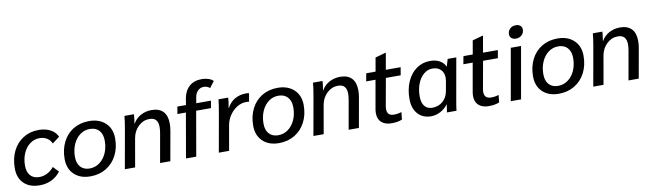

<svg xmlns="http://www.w3.org/2000/svg" viewBox="-40 -1266 6198 1825"><g transform="rotate(-10 3059.0 -353.5)"><path d="M26 -189Q26 -284 62 -356.5Q98 -429 162.5 -469.5Q227 -510 311 -510Q377 -510 425 -484.5Q473 -459 493 -413L423 -360Q409 -394 378 -413Q347 -432 307 -432Q256 -432 214.5 -401.5Q173 -371 149.5 -317.5Q126 -264 126 -198Q126 -136 156.5 -102Q187 -68 243 -68Q283 -68 320 -87Q357 -106 384 -140L435 -87Q359 10 232 10Q136 10 81 -43.5Q26 -97 26 -189Z M508 -195Q508 -287 544.5 -359Q581 -431 647 -470.5Q713 -510 799 -510Q897 -510 956 -454.5Q1015 -399 1015 -305Q1015 -213 978 -141.5Q941 -70 874.5 -30Q808 10 722 10Q624 10 566 -45.5Q508 -101 508 -195ZM914 -301Q914 -364 882 -399.5Q850 -435 792 -435Q740 -435 698 -404Q656 -373 632 -319Q608 -265 608 -198Q608 -135 640 -100Q672 -65 728 -65Q781 -65 823.5 -96Q866 -127 890 -180.5Q914 -234 914 -301Z M1121 -372Q1128 -413 1133 -447Q1138 -481 1139 -500H1231Q1228 -455 1220 -412H1223Q1249 -458 1296.5 -484Q1344 -510 1402 -510Q1475 -510 1513 -470Q1551 -430 1551 -353Q1551 -318 1544 -282L1494 0H1395L1445 -283Q1450 -316 1450 -337Q1450 -384 1429.5 -407Q1409 -430 1367 -430Q1307 -430 1260.5 -386Q1214 -342 1202 -274L1154 0H1055Z M1720 -430H1638L1650 -500H1733L1743 -562Q1756 -635 1802 -676Q1848 -717 1923 -717Q1957 -717 1988 -706.5Q2019 -696 2033 -679L1987 -619Q1977 -629 1961.5 -635Q1946 -641 1929 -641Q1896 -641 1872.5 -618.5Q1849 -596 1842 -557L1832 -500H1974L1962 -430H1819L1744 0H1645Z M2029 -378Q2044 -465 2047 -500H2140Q2139 -463 2129 -412L2127 -402H2130Q2158 -455 2205.5 -482.5Q2253 -510 2315 -510Q2331 -510 2343 -507L2329 -427Q2322 -429 2299 -429Q2255 -429 2213 -403.5Q2171 -378 2141.5 -334.5Q2112 -291 2103 -239L2061 0H1962Z M2328 -195Q2328 -287 2364.5 -359Q2401 -431 2467 -470.5Q2533 -510 2619 -510Q2717 -510 2776 -454.5Q2835 -399 2835 -305Q2835 -213 2798 -141.5Q2761 -70 2694.5 -30Q2628 10 2542 10Q2444 10 2386 -45.5Q2328 -101 2328 -195ZM2734 -301Q2734 -364 2702 -399.5Q2670 -435 2612 -435Q2560 -435 2518 -404Q2476 -373 2452 -319Q2428 -265 2428 -198Q2428 -135 2460 -100Q2492 -65 2548 -65Q2601 -65 2643.5 -96Q2686 -127 2710 -180.5Q2734 -234 2734 -301Z M2941 -372Q2948 -413 2953 -447Q2958 -481 2959 -500H3051Q3048 -455 3040 -412H3043Q3069 -458 3116.5 -484Q3164 -510 3222 -510Q3295 -510 3333 -470Q3371 -430 3371 -353Q3371 -318 3364 -282L3314 0H3215L3265 -283Q3270 -316 3270 -337Q3270 -384 3249.5 -407Q3229 -430 3187 -430Q3127 -430 3080.5 -386Q3034 -342 3022 -274L2974 0H2875Z M3497 -109Q3497 -127 3500 -146L3549 -424H3459L3473 -500H3563L3586 -632L3686 -660H3690L3662 -500H3805L3792 -424H3649L3602 -162Q3599 -146 3599 -131Q3599 -67 3665 -67Q3704 -67 3738 -79L3731 -8Q3691 10 3628 10Q3567 10 3532 -21Q3497 -52 3497 -109Z M3835 -188Q3835 -281 3867.5 -354.5Q3900 -428 3958 -469Q4016 -510 4091 -510Q4143 -510 4181.5 -489Q4220 -468 4236 -431H4238L4259 -500H4342L4276 -128Q4259 -34 4256 0H4164Q4169 -43 4175 -75H4173Q4143 -35 4099.5 -12.5Q4056 10 4011 10Q3930 10 3882.5 -43.5Q3835 -97 3835 -188ZM4189 -200 4206 -295Q4209 -312 4209 -326Q4209 -376 4179.5 -405.5Q4150 -435 4099 -435Q4053 -435 4015.5 -403.5Q3978 -372 3956.5 -317.5Q3935 -263 3935 -195Q3935 -134 3961 -101Q3987 -68 4035 -68Q4095 -68 4136.5 -104Q4178 -140 4189 -200Z M4435 -109Q4435 -127 4438 -146L4487 -424H4397L4411 -500H4501L4524 -632L4624 -660H4628L4600 -500H4743L4730 -424H4587L4540 -162Q4537 -146 4537 -131Q4537 -67 4603 -67Q4642 -67 4676 -79L4669 -8Q4629 10 4566 10Q4505 10 4470 -21Q4435 -52 4435 -109Z M4873 -627Q4873 -661 4895 -682Q4917 -703 4952 -703Q4978 -703 4994.5 -689Q5011 -675 5011 -653Q5011 -619 4988.5 -598Q4966 -577 4931 -577Q4906 -577 4889.5 -591Q4873 -605 4873 -627ZM4868 -500H4967L4879 0H4780Z M5029 -195Q5029 -287 5065.5 -359Q5102 -431 5168 -470.5Q5234 -510 5320 -510Q5418 -510 5477 -454.5Q5536 -399 5536 -305Q5536 -213 5499 -141.5Q5462 -70 5395.5 -30Q5329 10 5243 10Q5145 10 5087 -45.5Q5029 -101 5029 -195ZM5435 -301Q5435 -364 5403 -399.5Q5371 -435 5313 -435Q5261 -435 5219 -404Q5177 -373 5153 -319Q5129 -265 5129 -198Q5129 -135 5161 -100Q5193 -65 5249 -65Q5302 -65 5344.5 -96Q5387 -127 5411 -180.5Q5435 -234 5435 -301Z M5642 -372Q5649 -413 5654 -447Q5659 -481 5660 -500H5752Q5749 -455 5741 -412H5744Q5770 -458 5817.5 -484Q5865 -510 5923 -510Q5996 -510 6034 -470Q6072 -430 6072 -353Q6072 -318 6065 -282L6015 0H5916L5966 -283Q5971 -316 5971 -337Q5971 -384 5950.5 -407Q5930 -430 5888 -430Q5828 -430 5781.5 -386Q5735 -342 5723 -274L5675 0H5576Z"/></g></svg>

Font: Sarabun Medium
Style: Italic
Weight: 500
Italic angle: -10°
Designer: Suppakit Chalermlarp | Katatrad Co.,Ltd.
Foundry: Cadson Demak Co.,Ltd.
Version: Version 1.000; ttfautohint (v1.6)